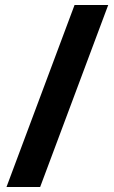

<svg xmlns="http://www.w3.org/2000/svg" viewBox="-20 -742 458 770"><path d="M414 -722H279L6 8H141Z"/></svg>

Font: Noto Sans Lao Looped Condensed ExtraBold
Style: Regular
Weight: 800
Width: 3
Designer: Mark Frömberg, Ben Mitchell
Foundry: The Fontpad Ltd
Version: Version 1.002